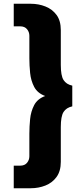

<svg xmlns="http://www.w3.org/2000/svg" viewBox="-20 -800 438 1020"><path d="M136 30V-90Q136 -127 140 -167.5Q144 -208 161.5 -241.5Q179 -275 220 -290Q179 -305 161.5 -338.5Q144 -372 140 -412.5Q136 -453 136 -490V-610Q136 -630 123.5 -645Q111 -660 88 -660H53V-780H144Q185 -780 221.5 -765.5Q258 -751 280.5 -720.5Q303 -690 303 -640V-455Q303 -398 317.5 -375Q332 -352 364 -345V-235Q332 -228 317.5 -205Q303 -182 303 -125V60Q303 109 280.5 140Q258 171 221.5 185.5Q185 200 144 200H53V80H88Q111 80 123.5 65Q136 50 136 30Z"/></svg>

Font: Jost*
Style: Bold
Weight: 700
Version: Version 3.7